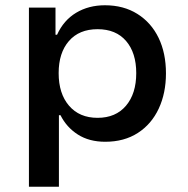

<svg xmlns="http://www.w3.org/2000/svg" viewBox="-20 -530 713 730"><path d="M90 180V-501H191V-398H197Q222 -453 269.5 -481.5Q317 -510 379 -510Q450 -510 502.5 -477Q555 -444 583 -386Q611 -328 611 -251Q611 -176 583.5 -117Q556 -58 504 -24.5Q452 9 380 9Q319 9 276 -18.5Q233 -46 210 -92H204V180ZM351 -82Q420 -82 459 -128Q498 -174 498 -252Q498 -329 459.5 -374Q421 -419 351 -419Q281 -419 242 -374Q203 -329 203 -252Q203 -174 242.5 -128Q282 -82 351 -82Z"/></svg>

Font: Nunito Sans 6pt SemiBold
Style: Regular
Weight: 600
Version: Version 3.101;gftools[0.9.27]